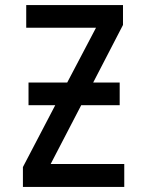

<svg xmlns="http://www.w3.org/2000/svg" viewBox="-20 -734 570 754"><path d="M70 0H468V-90H179L299 -321H450V-410H346L463 -636V-714H83V-625H357L244 -410H92V-321H197L70 -78Z"/></svg>

Font: Noto Sans Mono Condensed Medium
Style: Regular
Weight: 500
Width: 3
Designer: Monotype Design Team
Foundry: Monotype Imaging Inc.
Version: Version 2.014